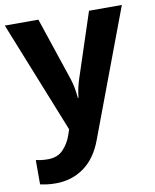

<svg xmlns="http://www.w3.org/2000/svg" viewBox="-87 -613 743 919"><g transform="rotate(-10 284.5 -153.0)"><path d="M0 -545.9H163.1L266.1 -238.8Q273.4 -216.3 277.6 -193.4Q281.7 -170.4 284.2 -144H287.1Q292.5 -193.8 308.1 -238.8L409.2 -545.9H568.8L337.9 69.8Q306.6 154.8 247.3 197.5Q188 240.2 109.9 240.2Q84.5 240.2 65.9 237.5Q47.4 234.9 34.2 231.9V113.8Q44.4 116.2 60.1 118.2Q75.7 120.1 92.8 120.1Q139.2 120.1 166.7 91.6Q194.3 63 208 22.9L216.8 -3.9Z"/></g></svg>

Font: Open Sans
Style: Bold
Weight: 700
Designer: Monotype Design Team
Foundry: Monotype Imaging Inc.
Version: Version 3.000; ttfautohint (v1.8.4)